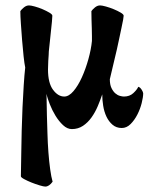

<svg xmlns="http://www.w3.org/2000/svg" viewBox="-20 -470 588 708"><path d="M87 -450Q94 -450 108.5 -446Q123 -442 137 -436Q151 -430 162 -423.5Q173 -417 173 -412Q173 -405 171.5 -390Q170 -375 168 -356.5Q166 -338 164 -318Q162 -298 160 -280Q160 -278 159.5 -267.5Q159 -257 158 -245Q158 -231 157 -214Q157 -164 175.5 -139Q194 -114 217 -114Q234 -114 251 -134Q268 -154 282 -185Q296 -216 306 -252Q316 -288 319 -319Q319 -324 319 -336.5Q319 -349 318.5 -364.5Q318 -380 317.5 -397Q317 -414 317 -429Q321 -435 330 -442.5Q339 -450 349 -450Q356 -450 370.5 -446Q385 -442 399.5 -436Q414 -430 425 -423.5Q436 -417 436 -412Q436 -409 434 -397Q432 -385 428 -367.5Q424 -350 420 -329.5Q416 -309 411 -288Q399 -238 385 -178Q385 -158 391 -145.5Q397 -133 405 -126Q413 -119 422 -116.5Q431 -114 437 -114Q458 -114 471.5 -126.5Q485 -139 490 -150Q497 -148 502.5 -139Q508 -130 508 -126Q508 -112 502.5 -90Q497 -68 486.5 -47.5Q476 -27 461.5 -12.5Q447 2 429 2Q409 2 395 -10Q381 -22 372.5 -40Q364 -58 360.5 -80Q357 -102 357 -122Q350 -101 340.5 -78.5Q331 -56 317.5 -37Q304 -18 286 -6Q268 6 245 6Q228 6 212.5 -8.5Q197 -23 184.5 -43.5Q172 -64 163.5 -86Q155 -108 151 -124Q152 -118 152 -96Q152 -74 153 -43.5Q154 -13 155 22.5Q156 58 158.5 91.5Q161 125 165 154Q169 183 174 200Q161 218 147 218Q141 218 126 213.5Q111 209 96 203Q81 197 69 190.5Q57 184 57 180Q57 175 57.5 151Q58 127 58.5 91Q59 55 60 12Q61 -31 63 -74Q65 -117 67.5 -156Q70 -195 73 -221Q70 -235 67 -262.5Q64 -290 61.5 -321.5Q59 -353 57 -382.5Q55 -412 55 -429Q59 -435 68 -442.5Q77 -450 87 -450Z"/></svg>

Font: Vermiglione
Style: Bold
Weight: 700
Version: Version 1.000